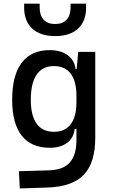

<svg xmlns="http://www.w3.org/2000/svg" viewBox="-20 -803 626 1056"><path d="M88.9 233.4 84 138.7 250 133.8Q328.6 131.3 364.3 90.3Q399.9 49.3 400.4 -30.3V-408.2L410.2 -517.6H503.9V-45.9Q503.9 92.3 440.9 158.2Q377.9 224.1 240.2 228.5ZM253.4 9.8Q151.9 9.8 99.4 -57.1Q46.9 -124 46.9 -253.9Q46.9 -388.7 99.4 -458Q151.9 -527.3 253.4 -527.3Q314 -527.3 351.6 -500Q389.2 -472.7 395.5 -423.8H435.5L400.4 -276.4Q400.4 -356.4 368.9 -397.9Q337.4 -439.5 276.4 -439.5Q213.9 -439.5 181.6 -392.6Q149.4 -345.7 149.4 -253.9Q149.4 -167 181.6 -122.6Q213.9 -78.1 276.4 -78.1Q337.4 -78.1 368.9 -119.6Q400.4 -161.1 400.4 -241.2L435.5 -93.8H390.6Q385.7 -44.9 349.4 -17.6Q313 9.8 253.4 9.8ZM283.2 -604.5Q202.1 -604.5 157.5 -645.5Q112.8 -686.5 112.8 -761.7V-782.7H198.2V-761.7Q198.2 -718.3 220.2 -694.6Q242.2 -670.9 283.2 -670.9Q324.2 -670.9 346.2 -694.6Q368.2 -718.3 368.2 -761.7V-782.7H453.6V-761.7Q453.6 -686.5 409.2 -645.5Q364.7 -604.5 283.2 -604.5Z"/></svg>

Font: Cascadia Mono
Style: Regular
Weight: 400
Monospace: yes
Designer: Aaron Bell
Foundry: Saja Typeworks
Version: Version 2102.003